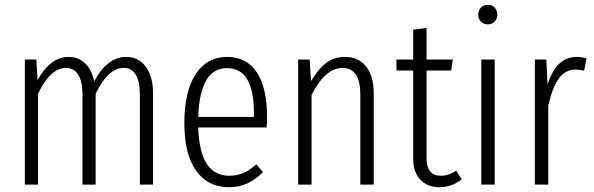

<svg xmlns="http://www.w3.org/2000/svg" viewBox="-20 -772 2483 803"><path d="M620 -383V0H565V-376Q565 -432 547.5 -460Q530 -488 497 -488Q432 -488 380 -380V0H325V-376Q325 -432 307 -460Q289 -488 256 -488Q191 -488 139 -380V0H84V-523H132L137 -437Q191 -534 267 -534Q308 -534 336 -507Q364 -480 374 -432Q429 -534 507 -534Q560 -534 590 -492.5Q620 -451 620 -383Z M1095 -239H809Q813 -131 846.5 -84Q880 -37 938 -37Q972 -37 998 -48.5Q1024 -60 1052 -85L1080 -52Q1049 -21 1014.5 -5Q980 11 937 11Q850 11 800.5 -57.5Q751 -126 751 -257Q751 -390 798.5 -462Q846 -534 929 -534Q1011 -534 1054 -469.5Q1097 -405 1097 -281Q1097 -259 1095 -239ZM1042 -299Q1042 -393 1014 -440Q986 -487 929 -487Q816 -487 809 -283H1042Z M1543 -383V0H1487V-376Q1487 -488 1412 -488Q1341 -488 1283 -375V0H1227V-523H1275L1281 -433Q1310 -482 1343 -508Q1376 -534 1423 -534Q1480 -534 1511.5 -493.5Q1543 -453 1543 -383Z M1911 -22Q1869 11 1818 11Q1767 11 1737.5 -21Q1708 -53 1708 -107V-477H1638V-523H1708V-648L1764 -655V-523H1874L1867 -477H1764V-107Q1764 -74 1779 -55.5Q1794 -37 1824 -37Q1856 -37 1888 -58Z M2049 -523V0H1993V-523ZM2060 -710Q2060 -694 2049 -682Q2038 -670 2020 -670Q2003 -670 1991.5 -682Q1980 -694 1980 -710Q1980 -728 1991 -740Q2002 -752 2020 -752Q2038 -752 2049 -740Q2060 -728 2060 -710Z M2433 -528 2423 -476Q2405 -481 2387 -481Q2344 -481 2317 -443.5Q2290 -406 2273 -330V0H2217V-523H2265L2270 -418Q2289 -477 2319 -505.5Q2349 -534 2393 -534Q2411 -534 2433 -528Z"/></svg>

Font: Fira Sans Extra Condensed Light
Style: Regular
Weight: 300
Width: 1
Designer: Carrois Corporate & Edenspiekermann AG
Foundry: Carrois Corporate GbR & Edenspiekermann AG
Version: Version 4.203